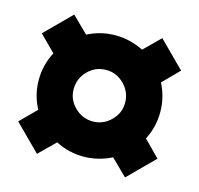

<svg xmlns="http://www.w3.org/2000/svg" viewBox="-86 -714 767 739"><g transform="rotate(15 297.5 -344.5)"><path d="M399 -344Q399 -387 368.5 -417.5Q338 -448 297 -448Q254 -448 224 -417.5Q194 -387 194 -344Q194 -303 224.5 -273Q255 -243 297 -243Q338 -243 368.5 -273Q399 -303 399 -344ZM20 -520 122 -622 186 -559Q238 -586 297 -586Q355 -586 409 -559L473 -622L575 -520L512 -456Q539 -404 539 -344Q539 -285 512 -233L575 -169L473 -67L409 -130Q355 -103 297 -103Q238 -103 186 -130L122 -67L20 -169L83 -232Q55 -285 55 -344Q55 -404 83 -457Z"/></g></svg>

Font: Roundo
Style: Bold
Weight: 700
Designer: Namrata Goyal (Gurmukhi), Shiva Nallaperumal (Latin)
Foundry: Indian Type Foundry
Version: Version 1.000;PS 1.0;hotconv 1.0.88;makeotf.lib2.5.647800